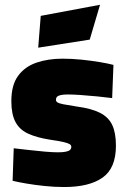

<svg xmlns="http://www.w3.org/2000/svg" viewBox="-20 -756 521 789"><path d="M243.7 12.6Q203.5 12.6 162.9 8.3Q122.4 4 88.2 -1.8Q54 -7.6 31.8 -13.1L36.4 -146.7Q63.4 -143.7 97.4 -139.7Q131.5 -135.7 164.4 -132.9Q197.3 -130.1 218 -130.1Q239 -130.1 250.9 -132.7Q262.9 -135.3 268 -140.2Q273 -145.1 273 -152.5Q273 -159.1 266.8 -163.3Q260.6 -167.5 242.2 -172Q223.8 -176.5 186.6 -181.8Q131.5 -190.3 95.9 -206.7Q60.3 -223 43.4 -255Q26.6 -286.9 26.6 -340.3Q26.6 -406.6 54.5 -444.5Q82.4 -482.4 130 -498.6Q177.6 -514.9 236.7 -514.9Q274.8 -514.9 314.2 -510.9Q353.7 -506.9 388.6 -501.1Q423.6 -495.3 446.2 -489.3L440.9 -352.9Q414.9 -356.3 379.9 -359.8Q344.9 -363.3 312.4 -365.5Q279.9 -367.8 258.9 -367.8Q239.9 -367.8 229 -365.2Q218.2 -362.6 214.1 -358Q209.9 -353.4 209.9 -345.5Q209.9 -339.4 216.2 -335.2Q222.5 -331 241 -327.4Q259.4 -323.9 295.5 -318.2Q355.1 -310.4 390.5 -292.6Q425.8 -274.8 441.1 -242.6Q456.4 -210.4 456.4 -157.2Q456.4 -64.8 401.5 -26.1Q346.6 12.6 243.7 12.6ZM137 -560.1 147.4 -690.8 391.1 -736.4 348.7 -593.2Z"/></svg>

Font: Titillium Web SemiBold
Style: Regular
Weight: 600
Designer: Mohamed Gaber, Accademia di Belle Arti di Urbino
Foundry: Kief Type Foundry, Accademia di Belle Arti di Urbino
Version: Version 3.000; ttfautohint (v1.8.4)